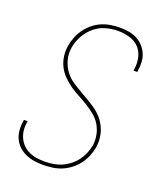

<svg xmlns="http://www.w3.org/2000/svg" viewBox="-139 -831 778 928"><g transform="rotate(20 250.0 -367.5)"><path d="M194 8Q170 8 147.5 4.5Q125 1 104.5 -8Q84 -17 67.5 -32Q51 -47 41.5 -67Q32 -87 30 -110.5Q28 -134 32 -157L33 -165H52L51 -158Q47 -137 49.5 -116.5Q52 -96 60.5 -78Q69 -60 83 -46.5Q97 -33 115 -24.5Q133 -16 153.5 -13Q174 -10 195 -10Q216 -10 238.5 -13.5Q261 -17 281 -25.5Q301 -34 320 -48.5Q339 -63 352.5 -81Q366 -99 375 -120Q384 -141 388 -162Q392 -191 386.5 -218Q381 -245 367.5 -267.5Q354 -290 333 -307Q312 -324 289.5 -338Q267 -352 243 -364.5Q219 -377 197.5 -392Q176 -407 157 -426Q138 -445 126 -468.5Q114 -492 110 -520Q106 -548 111 -576Q115 -599 124 -621.5Q133 -644 147.5 -664Q162 -684 181.5 -700Q201 -716 223 -725.5Q245 -735 269 -739Q293 -743 315 -743Q339 -743 361.5 -739.5Q384 -736 403 -726.5Q422 -717 437 -701.5Q452 -686 461 -666Q470 -646 471.5 -623.5Q473 -601 469 -578L468 -570H449L450 -577Q455 -608 448.5 -637.5Q442 -667 422.5 -687.5Q403 -708 374 -716.5Q345 -725 314 -725Q283 -725 251 -716Q219 -707 193.5 -685.5Q168 -664 151.5 -634Q135 -604 130 -574Q124 -540 133 -508Q142 -476 161 -451.5Q180 -427 207.5 -410Q235 -393 262 -377H263Q293 -360 322.5 -340.5Q352 -321 373 -294Q394 -267 403 -232Q412 -197 406 -159Q402 -136 392.5 -113Q383 -90 368 -70Q353 -50 332.5 -34Q312 -18 289 -8.5Q266 1 241.5 4.5Q217 8 194 8Z"/></g></svg>

Font: Iosevka Term Curly Th Obl
Style: Regular
Weight: 100
Italic angle: -9°
Designer: Belleve Invis
Foundry: Belleve Invis
Version: Version 32.3.0